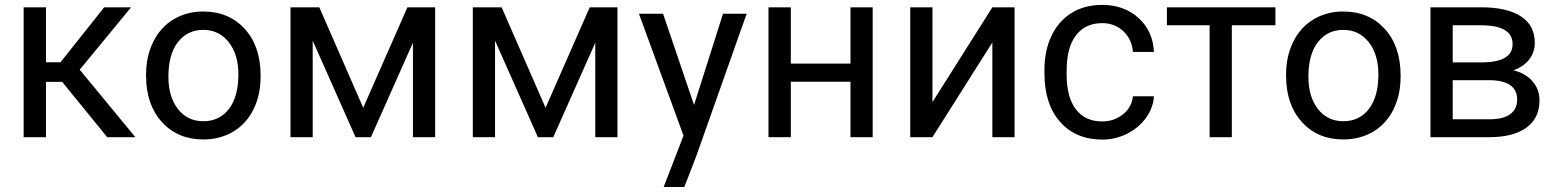

<svg xmlns="http://www.w3.org/2000/svg" viewBox="-20 -558 6333 781"><path d="M232.9 -225.1H167V0H76.2V-528.3H167V-304.7H226.1L403.8 -528.3H513.2L304.2 -274.4L530.8 0H416Z M665 -245.6Q665 -164.1 704.1 -114.3Q742.7 -64.9 807.1 -64.9Q872.6 -64.9 911.1 -114.7Q949.7 -165 949.7 -255.4Q949.7 -336.9 910.2 -386.7Q871.1 -436.5 806.6 -436.5Q743.2 -436.5 704.1 -387.2Q665 -337.9 665 -245.6ZM574.2 -249.5V-255.4Q574.2 -329.1 603.5 -388.2Q632.8 -447.3 685.5 -479Q738.8 -511.2 806.6 -511.2Q911.6 -511.2 976.1 -439.9Q1040 -369.1 1040 -251.5V-245.6Q1040 -172.4 1011.7 -114.3Q983.4 -56.2 930.2 -23.4Q903.3 -7.3 872.6 1Q841.8 9.3 807.1 9.3Q702.6 9.3 638.2 -62Q574.2 -132.8 574.2 -249.5Z M1457.5 -119.6 1637.2 -528.3H1750V0H1659.7V-384.3L1488.8 0H1426.3L1252 -392.6V0H1161.6V-528.3H1278.8Z M2199.2 -119.6 2378.9 -528.3H2491.7V0H2401.4V-384.3L2230.5 0H2168L1993.7 -392.6V0H1903.3V-528.3H2020.5Z M2677.7 -500.5 2803.2 -130.9 2920.4 -500.5 2920.9 -502H2922.4H3014.2H3017.6L3016.1 -499L2812.5 76.2Q2805.2 94.7 2764.2 201.2L2763.7 202.6H2762.2H2682.6H2679.7L2680.7 199.7L2760.3 -6.3L2580.1 -499L2579.1 -502H2582H2675.8H2677.2Z M3529.8 0H3439.5V-225.6H3196.8V0H3106V-528.3H3196.8V-299.3H3439.5V-528.3H3529.8Z M4016.6 -528.3H4106.9V0H4016.6V-385.3L3772.9 0H3682.6V-528.3H3772.9V-142.6Z M4463.9 -64Q4512.2 -64 4548.3 -93.3Q4584.5 -122.6 4588.4 -166.5H4673.8Q4671.4 -121.1 4642.6 -80.1Q4613.8 -39.1 4565.7 -14.6Q4517.6 9.8 4463.9 9.8Q4356 9.8 4292.2 -62.3Q4228.5 -134.3 4228.5 -259.3V-274.4Q4228.5 -351.6 4256.8 -411.6Q4285.2 -471.7 4338.1 -504.9Q4391.1 -538.1 4463.4 -538.1Q4552.2 -538.1 4611.1 -484.9Q4669.9 -431.6 4673.8 -346.7H4588.4Q4584.5 -397.9 4549.6 -430.9Q4514.6 -463.9 4463.4 -463.9Q4394.5 -463.9 4356.7 -414.3Q4318.8 -364.7 4318.8 -271V-253.9Q4318.8 -162.6 4356.4 -113.3Q4394 -64 4463.9 -64Z M5168 -455.1H4990.7V0H4900.4V-455.1H4726.6V-528.3H5168Z M5302.2 -245.6Q5302.2 -164.1 5341.3 -114.3Q5379.9 -64.9 5444.3 -64.9Q5509.8 -64.9 5548.3 -114.7Q5586.9 -165 5586.9 -255.4Q5586.9 -336.9 5547.4 -386.7Q5508.3 -436.5 5443.8 -436.5Q5380.4 -436.5 5341.3 -387.2Q5302.2 -337.9 5302.2 -245.6ZM5211.4 -249.5V-255.4Q5211.4 -329.1 5240.7 -388.2Q5270 -447.3 5322.8 -479Q5376 -511.2 5443.8 -511.2Q5548.8 -511.2 5613.3 -439.9Q5677.2 -369.1 5677.2 -251.5V-245.6Q5677.2 -172.4 5648.9 -114.3Q5620.6 -56.2 5567.4 -23.4Q5540.5 -7.3 5509.8 1Q5479 9.3 5444.3 9.3Q5339.8 9.3 5275.4 -62Q5211.4 -132.8 5211.4 -249.5Z M5889.2 -304.2H6005.9Q6132.8 -304.2 6132.8 -378.4Q6132.8 -452.6 6012.7 -455.1H5889.2ZM5889.2 -231.9V-72.8H6038.6Q6095.2 -72.8 6123.3 -93.8Q6151.4 -114.7 6151.4 -152.8Q6151.4 -231.9 6035.2 -231.9ZM5798.8 0V-528.3H6004.9Q6110.4 -528.3 6166.7 -491.5Q6223.1 -454.6 6223.1 -383.3Q6223.1 -346.7 6201.2 -317.1Q6179.2 -287.6 6136.2 -272Q6184.1 -260.7 6213.1 -228Q6242.2 -195.3 6242.2 -149.9Q6242.2 -77.1 6188.7 -38.6Q6135.3 0 6037.6 0Z"/></svg>

Font: MAUL
Style: Regular
Weight: 400
Designer: MAUL
Version: Version 1.0; 2020; ttfautohint (v1.8.3)